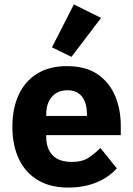

<svg xmlns="http://www.w3.org/2000/svg" viewBox="-20 -836 602 868"><path d="M288 12Q208 12 151.5 -21.5Q95 -55 65.5 -117Q36 -179 36 -263Q36 -346 64.5 -407.5Q93 -469 148 -503Q203 -537 282 -537Q369 -537 422.5 -499.5Q476 -462 501 -401Q526 -340 526 -269V-225H189V-217Q189 -165 217.5 -134.5Q246 -104 305 -104Q352 -104 380.5 -123Q409 -142 434 -167L508 -75Q473 -35 416.5 -11.5Q360 12 288 12ZM285 -428Q255 -428 233.5 -414.5Q212 -401 200.5 -377Q189 -353 189 -320V-312H373V-321Q373 -353 363.5 -377Q354 -401 334.5 -414.5Q315 -428 285 -428ZM437 -755 303 -579 215 -622 314 -816Z"/></svg>

Font: IBM Plex Sans
Style: Regular
Weight: 400
Designer: Mike Abbink, Paul van der Laan, Pieter van Rosmalen
Foundry: Bold Monday
Version: Version 3.201